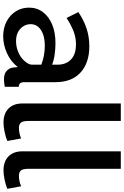

<svg xmlns="http://www.w3.org/2000/svg" viewBox="194 -964 780 1208"><g transform="rotate(90 584.0 -360.0)"><path d="M28 -153Q28 -203 56.5 -240.5Q85 -278 135 -298.5Q185 -319 251 -319Q286 -319 322.5 -314Q359 -309 387 -298V-331Q387 -386 354 -417Q321 -448 259 -448Q215 -448 176 -432.5Q137 -417 93 -389L56 -463Q108 -498 160.5 -515Q213 -532 271 -532Q376 -532 436.5 -476.5Q497 -421 497 -319V-124Q497 -105 503.5 -97Q510 -89 526 -88V0Q511 3 499 4Q487 5 479 5Q444 5 426 -12Q408 -29 405 -52L402 -82Q368 -38 315 -14Q262 10 208 10Q156 10 115 -11.5Q74 -33 51 -70Q28 -107 28 -153ZM361 -121Q373 -134 380 -147Q387 -160 387 -170V-230Q359 -241 328 -246.5Q297 -252 267 -252Q207 -252 169.5 -228Q132 -204 132 -162Q132 -139 144.5 -118Q157 -97 180.5 -84Q204 -71 239 -71Q275 -71 308 -85Q341 -99 361 -121Z M631 -730H741V-151Q741 -111 753 -100Q765 -89 783 -89Q803 -89 820.5 -93Q838 -97 851 -103L867 -16Q843 -6 810 1Q777 8 751 8Q695 8 663 -23.5Q631 -55 631 -111Z M932 -730H1042V-151Q1042 -111 1054 -100Q1066 -89 1084 -89Q1104 -89 1121.5 -93Q1139 -97 1152 -103L1168 -16Q1144 -6 1111 1Q1078 8 1052 8Q996 8 964 -23.5Q932 -55 932 -111Z"/></g></svg>

Font: Raleway Thin SemiBold
Style: Regular
Weight: 600
Version: Version 4.026